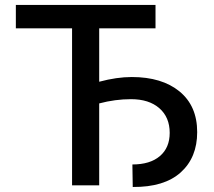

<svg xmlns="http://www.w3.org/2000/svg" viewBox="-20 -747 862 774"><path d="M606.9 -727.1V-632.8H379.9V-417.5Q450.7 -436.5 511.2 -436.5Q632.8 -436.5 703.9 -378.2Q774.9 -319.8 774.9 -214.4Q774.9 -111.8 708.5 -52Q642.1 7.8 515.1 6.8L513.7 -84Q585 -84 624.5 -117.7Q664.1 -151.4 664.1 -211.4Q664.1 -274.4 622.3 -310.8Q580.6 -347.2 508.3 -347.2Q444.3 -347.2 379.9 -330.1V0H270.5V-632.8H43.9V-727.1Z"/></svg>

Font: Karasuma Gothic
Style: Regular
Weight: 500
Designer: Rasmus Andersson / Ryoko Nishizuka
Foundry: Genbu
Version: Version 1.00